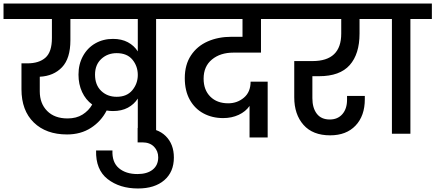

<svg xmlns="http://www.w3.org/2000/svg" viewBox="-44 -760 2474 1091"><path d="M965 -740V-652H843V0H739V-200Q718 -167 682.5 -148Q647 -129 598 -129Q580 -129 562 -132Q531 -71 473 -33.5Q415 4 337 4Q218 4 148 -64Q78 -132 78 -253V-400H111Q178 -400 214.5 -432.5Q251 -465 251 -544V-652H-24V-740ZM340 -87Q390 -87 425 -109Q460 -131 480 -166Q443 -193 422.5 -237Q402 -281 402 -336Q402 -395 427.5 -441.5Q453 -488 497.5 -513.5Q542 -539 598 -539Q647 -539 682.5 -520Q718 -501 739 -468V-652H356V-531Q356 -428 308.5 -378Q261 -328 182 -324V-241Q182 -172 224 -129.5Q266 -87 340 -87ZM619 -210Q677 -210 708 -247.5Q739 -285 739 -334Q739 -384 708.5 -421Q678 -458 619 -458Q567 -458 531.5 -425Q496 -392 496 -336Q496 -277 531 -243.5Q566 -210 619 -210Z M944 135Q944 217 889.5 264Q835 311 740 311Q636 311 567.5 257.5Q499 204 502 95H595Q592 162 631.5 195.5Q671 229 737 229Q792 229 823.5 204Q855 179 855 134Q855 98 831 73.5Q807 49 765 49H738V-33H765Q851 -33 897.5 13Q944 59 944 135Z M1282 -461Q1208 -461 1160.5 -422Q1113 -383 1113 -313Q1113 -249 1151 -211Q1189 -173 1253 -173Q1304 -173 1342 -205Q1380 -237 1380 -296H1477V21H1374V-158Q1352 -126 1312.5 -107.5Q1273 -89 1224 -89Q1162 -89 1112.5 -115.5Q1063 -142 1034.5 -193Q1006 -244 1006 -316Q1006 -392 1041 -445Q1076 -498 1136 -524.5Q1196 -551 1272 -551H1334V-652H917V-740H1575L1574 -652H1439V-461Z M1731 -327V-202Q1731 -147 1756 -114Q1781 -81 1830 -81Q1875 -81 1901.5 -111.5Q1928 -142 1928 -193V-215H2029V-196Q2029 -102 1976.5 -46.5Q1924 9 1832 9Q1733 9 1680.5 -50.5Q1628 -110 1628 -207V-413H1732Q1895 -413 1895 -569V-652H1527V-740H2109V-652H1999V-569Q1999 -453 1943 -390Q1887 -327 1769 -327Z M2183 0V-652H2061V-740H2410V-652H2288V0Z"/></svg>

Font: MSTAGE Medium
Style: Regular
Weight: 500
Designer: Ninad Kale (Devanagari), Jonny Pinhorn (Latin)
Foundry: Indian Type Foundry
Version: 4.004